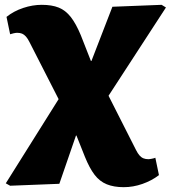

<svg xmlns="http://www.w3.org/2000/svg" viewBox="-20 -546 708 796"><path d="M493 230Q452 230 422.5 218Q393 206 372 178.5Q351 151 332 104L297 16H295L226 216L22 224L4 214L223 -135L102 -372Q95 -386 87.5 -394.5Q80 -403 71.5 -406.5Q63 -410 51 -410Q46 -410 36.5 -408Q27 -406 22 -404L7 -476Q37 -500 76 -513Q115 -526 153 -526Q195 -526 223.5 -514.5Q252 -503 273.5 -475.5Q295 -448 315 -400L357 -293H359L446 -518L650 -526L668 -515L430 -149L544 76Q551 90 558.5 98.5Q566 107 575 110.5Q584 114 595 114Q600 114 610 112Q620 110 624 108L639 180Q609 203 570.5 216.5Q532 230 493 230Z"/></svg>

Font: Literata 18pt Black
Style: Regular
Weight: 900
Designer: Latin by Veronika Burian and Jose Scaglione. Greek by Irene Vlachou. Cyrillic by Vera Evstafieva.
Foundry: TypeTogether
Version: Version 3.103;gftools[0.9.29]